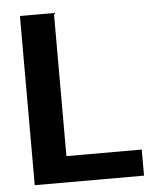

<svg xmlns="http://www.w3.org/2000/svg" viewBox="-49 -682 584 723"><g transform="rotate(-5 243.5 -320.0)"><path d="M181.6 -639.6V-98.6H466.3V0H53.2V-639.6Z"/></g></svg>

Font: Yantramanav
Style: Bold
Weight: 700
Version: Version 1.001;PS 1.0;hotconv 1.0.72;makeotf.lib2.5.5900; ttf